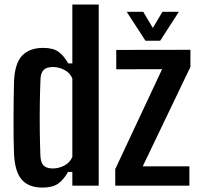

<svg xmlns="http://www.w3.org/2000/svg" viewBox="-20 -820 878 848"><path d="M168 8.5Q107.5 8.5 76.8 -25.8Q46 -60 42 -139Q40.5 -172 40 -214.8Q39.5 -257.5 39.8 -302.5Q40 -347.5 40.5 -388.8Q41 -430 42 -461Q45.5 -541 78.2 -574.8Q111 -608.5 170 -608.5Q215 -608.5 238.5 -591.2Q262 -574 281.5 -540H299.5V-800H416V0H299.5V-60.5H280.5Q261.5 -26.5 236.8 -9Q212 8.5 168 8.5ZM213.5 -76Q240 -76 264.5 -89Q289 -102 299.5 -127V-473.5Q289 -498.5 264.5 -511.2Q240 -524 214 -524Q186 -524 173.2 -511.5Q160.5 -499 159 -473.5Q156.5 -417 155.8 -356.8Q155 -296.5 155.8 -238.2Q156.5 -180 158.5 -131Q160 -101.5 172.8 -88.8Q185.5 -76 213.5 -76ZM489 0V-73L696 -514.5L493.5 -514V-599.5L821 -600V-524.5L610.5 -85.5H816.5V0ZM622.5 -640 539.5 -768H612.5L655 -696.5L697.5 -768H770L687.5 -640Z"/></svg>

Font: Big Shoulders Text Thin
Style: Bold
Weight: 700
Version: Version 2.002